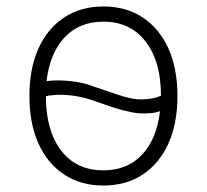

<svg xmlns="http://www.w3.org/2000/svg" viewBox="-20 -562 640 594"><path d="M300 12Q230 12 178.5 -22Q127 -56 99 -118Q71 -180 71 -265Q71 -350 99 -412Q127 -474 178.5 -508Q230 -542 300 -542Q370 -542 421.5 -508Q473 -474 501 -412Q529 -350 529 -265Q529 -180 501 -118Q473 -56 421.5 -22Q370 12 300 12ZM268 -295Q312 -280 338.5 -271Q365 -262 381.5 -258.5Q398 -255 411 -254.5Q424 -254 440 -256Q460 -258 478 -266Q478 -372 430.5 -433.5Q383 -495 300 -495Q225 -495 179.5 -446Q134 -397 124 -311Q128 -311 132 -312Q161 -315 199 -311Q237 -307 268 -295ZM300 -35Q374 -35 419.5 -83.5Q465 -132 475 -218Q461 -213 446 -212Q428 -210 409.5 -211.5Q391 -213 360 -221Q329 -229 274 -249Q239 -262 202.5 -266.5Q166 -271 139 -267Q130 -267 122 -264Q122 -158 169 -96.5Q216 -35 300 -35Z"/></svg>

Font: Geist Mono ExtraLight
Style: Regular
Weight: 200
Monospace: yes
Designer: Basement.studio, Andrés Briganti, Mateo Zaragoza
Foundry: Basement.studio, Vercel, Andrés Briganti, Guido Ferreyra, Mateo Zaragoza
Version: Version 1.500; ttfautohint (v1.8.4.7-5d5b)